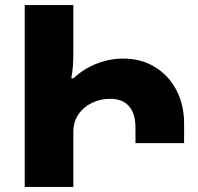

<svg xmlns="http://www.w3.org/2000/svg" viewBox="-20 -734 779 754"><path d="M77 -714H268V-529Q268 -503 266.5 -477.5Q265 -452 260 -427H268V0H77ZM258 -189V-416Q299 -459 353.5 -481.5Q408 -504 463 -504Q535 -504 589 -470.5Q643 -437 673 -379.5Q703 -322 703 -248V-172H512V-233Q512 -288 486.5 -317Q461 -346 413 -346Q374 -346 341 -330Q308 -314 288 -285Q268 -256 268 -215V-189Z"/></svg>

Font: Noto Sans Armenian Black
Style: Regular
Weight: 900
Version: Version 2.007